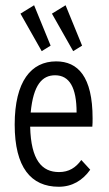

<svg xmlns="http://www.w3.org/2000/svg" viewBox="-20 -702 415 732"><path d="M139 -507 173 -528 110 -682 58 -650ZM259 -507 293 -528 230 -682 178 -650ZM204 10C255 10 295 -14 324 -55L290 -92C269 -63 243 -46 205 -46C140 -46 98 -91 95 -219H332C333 -230 333 -239 333 -251C333 -410 277 -468 194 -468C99 -468 36 -392 36 -227C36 -64 98 10 204 10ZM97 -273C107 -379 141 -415 190 -415C245 -415 272 -368 272 -273Z"/></svg>

Font: Inconsolata Condensed Thin
Style: Regular
Weight: 100
Width: 3
Monospace: yes
Designer: Raph Levien, Cyreal, Brenton Simpson
Foundry: Raph Levien, Cyreal, Google
Version: Version 3.100